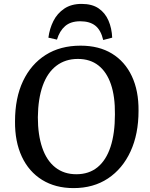

<svg xmlns="http://www.w3.org/2000/svg" viewBox="-20 -950 770 984"><path d="M57 -328Q57 -448 98 -534.5Q139 -621 214 -668.5Q289 -716 393 -716Q487 -716 553.5 -675.5Q620 -635 655.5 -560Q691 -485 690 -382Q690 -263 649 -174Q608 -85 533.5 -35.5Q459 14 357 14Q264 14 196 -28Q128 -70 92 -147Q56 -224 57 -328ZM174 -349Q174 -259 196.5 -193Q219 -127 263.5 -92Q308 -57 371 -57Q436 -57 480 -93Q524 -129 546.5 -197.5Q569 -266 569 -364Q570 -455 548.5 -518Q527 -581 484.5 -614.5Q442 -648 379 -648Q315 -648 269 -613Q223 -578 199 -511Q175 -444 174 -349ZM509 -745Q497 -796 468.5 -818.5Q440 -841 391 -841Q342 -841 313.5 -816Q285 -791 272 -747L228 -757Q234 -803 253.5 -842Q273 -881 309 -905.5Q345 -930 398 -930Q452 -930 485.5 -907Q519 -884 536 -844.5Q553 -805 555 -757Z"/></svg>

Font: Literata Medium
Style: Italic
Weight: 500
Italic angle: -2°
Designer: Latin by Veronika Burian and Jose Scaglione. Greek by Irene Vlachou. Cyrillic by Vera Evstafieva
Foundry: TypeTogether
Version: Version 3.103;gftools[0.9.29]